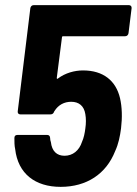

<svg xmlns="http://www.w3.org/2000/svg" viewBox="-20 -720 532 747"><path d="M447 -338C431 -406 382 -446 303 -446C270 -446 234 -436 206 -415C203 -412 200 -413 201 -418L221 -574C221 -578 223 -579 226 -579H467C474 -579 479 -584 480 -591L492 -688C493 -695 488 -700 482 -700H111C104 -700 99 -695 98 -688L49 -287C48 -280 52 -275 59 -275H176C182 -275 186 -277 189 -282C190 -284 190 -286 192 -288C207 -312 230 -324 257 -324C287 -324 307 -308 312 -276C315 -259 315 -240 312 -220C310 -203 306 -183 299 -168C288 -134 263 -114 231 -114C201 -114 182 -132 178 -167C176 -172 175 -178 175 -183C175 -191 170 -195 164 -195H48C40 -195 36 -191 36 -183C36 -168 36 -153 39 -140C50 -44 117 7 216 7C317 7 393 -43 428 -132C441 -160 447 -190 451 -221C456 -263 455 -303 447 -338Z"/></svg>

Font: Barlow Semi Condensed
Style: Bold Italic
Weight: 700
Width: 4
Italic angle: -7°
Designer: Jeremy Tribby
Foundry: Tribby Type
Version: Version 1.422;hotconv 1.0.109;makeotfexe 2.5.65596